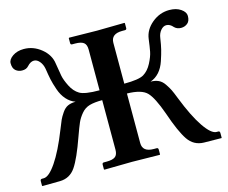

<svg xmlns="http://www.w3.org/2000/svg" viewBox="-94 -780 1084 912"><g transform="rotate(-15 448.5 -324.5)"><path d="M889.2 1 803.2 0Q753.4 -1 725.1 -42.5Q696.8 -84 664.1 -180.2Q634.3 -264.2 607.7 -291.5Q581.1 -318.8 509.8 -319.8V-76.2Q509.8 -32.2 564.9 -32.2H579.1Q586.9 -32.2 586.9 -22.9V0L585 2Q484.9 0 449.2 0L313 2L311 0V-22.9Q311 -31.7 318.8 -32.2H333Q362.8 -32.2 375.5 -42Q388.2 -51.8 388.2 -76.2V-319.8Q350.1 -319.8 325.9 -313Q301.8 -306.2 284.9 -286.1Q268.1 -266.1 259 -245.6Q250 -225.1 233.9 -180.2Q199.7 -83 171.9 -42Q144 -1 95.2 0L8.8 1L6.8 -1V-23.9Q6.8 -32.7 15.1 -33.2H23.9Q49.8 -33.2 85.9 -86.2Q122.1 -139.2 160.2 -235.8Q172.4 -266.6 178.2 -279.8Q184.1 -293 197 -312Q210 -331.1 226.1 -338.1Q242.2 -345.2 264.2 -345.2Q239.3 -354 220.7 -375Q202.1 -396 191.7 -426.5Q181.2 -457 176.5 -479Q171.9 -501 167 -533.2Q163.1 -555.2 150.6 -570.1Q138.2 -585 123 -585Q106 -585 89.8 -566.9Q78.6 -553.7 57.1 -554.2Q40 -554.2 26.6 -565.2Q13.2 -576.2 13.2 -601.1Q13.2 -620.1 35.6 -635.5Q58.1 -650.9 90.8 -650.9Q137.7 -650.9 176.3 -619.4Q214.8 -587.9 220.2 -543.9Q226.1 -504.9 230.5 -482.4Q234.9 -460 250.5 -429Q266.1 -397.9 291 -383.1Q315.9 -368.2 388.2 -368.2V-568.8Q388.2 -592.8 375.5 -602.8Q362.8 -612.8 333 -612.8H318.8Q311 -612.8 311 -621.1V-645L313 -647Q410.2 -645 449.2 -645L585 -647L586.9 -645V-621.1Q586.9 -613.3 579.1 -612.8H564.9Q509.8 -612.8 509.8 -568.8V-368.2Q581.5 -368.2 606 -382.8Q630.9 -397.9 647 -429Q663.1 -460 667.5 -482.9Q671.9 -505.9 676.8 -543.9Q682.6 -587.9 720.7 -619.4Q758.8 -650.9 806.2 -650.9Q840.3 -650.9 862.5 -635.5Q884.8 -620.1 884.8 -601.1Q884.8 -576.2 871.3 -565.2Q857.9 -554.2 839.8 -554.2Q819.8 -554.2 807.1 -566.9Q792 -585 773.9 -585Q758.8 -585 746.3 -570.1Q733.9 -555.2 731 -533.2Q726.1 -500 720.9 -479Q715.8 -458 705.3 -426.5Q694.8 -395 676.5 -374.5Q658.2 -354 632.8 -345.2Q654.8 -345.2 671.4 -337.6Q688 -330.1 700.4 -311.5Q712.9 -293 719.5 -279.5Q726.1 -266.1 737.8 -235.8Q775.9 -138.7 812 -85.9Q848.1 -33.2 874 -33.2H882.8Q889.6 -33.2 890.1 -23.9V-1Z"/></g></svg>

Font: Linux Libertine
Style: Semibold
Weight: 600
Designer: Philipp H. Poll
Foundry: Philipp H. Poll
Version: Version 5.1.2 ; ttfautohint (v0.9)